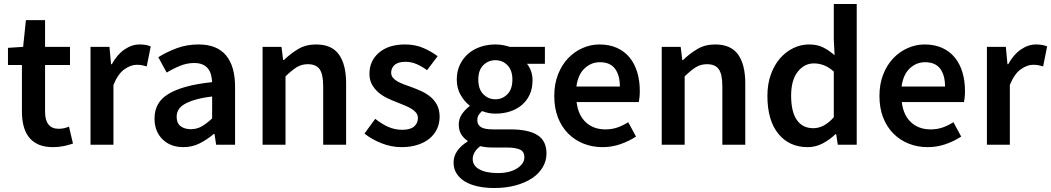

<svg xmlns="http://www.w3.org/2000/svg" viewBox="-20 -726 5272 963"><path d="M246 12Q203 12 173.5 -1Q144 -14 125.5 -37.5Q107 -61 98.5 -93.5Q90 -126 90 -166V-400H20V-486L96 -491L110 -625H206V-491H331V-400H206V-166Q206 -80 275 -80Q288 -80 301.5 -83Q315 -86 326 -91L346 -6Q326 1 300.5 6.5Q275 12 246 12Z M434 0V-491H529L537 -404H541Q567 -452 604 -477.5Q641 -503 680 -503Q715 -503 736 -493L716 -393Q703 -397 692 -399Q681 -401 665 -401Q636 -401 604 -378.5Q572 -356 549 -300V0Z M900 12Q835 12 795 -27.5Q755 -67 755 -132Q755 -171 771.5 -201.5Q788 -232 823.5 -254Q859 -276 913.5 -291Q968 -306 1044 -314Q1043 -333 1038.5 -350.5Q1034 -368 1023.5 -381.5Q1013 -395 996 -402.5Q979 -410 954 -410Q918 -410 883.5 -396Q849 -382 816 -362L774 -439Q815 -465 866 -484Q917 -503 976 -503Q1068 -503 1113.5 -448.5Q1159 -394 1159 -291V0H1064L1056 -54H1052Q1019 -26 981.5 -7Q944 12 900 12ZM937 -78Q967 -78 991.5 -92Q1016 -106 1044 -132V-242Q994 -236 960 -226Q926 -216 905 -203.5Q884 -191 875 -175Q866 -159 866 -141Q866 -108 886 -93Q906 -78 937 -78Z M1297 0V-491H1392L1400 -425H1404Q1437 -457 1475.5 -480Q1514 -503 1565 -503Q1644 -503 1680 -452.5Q1716 -402 1716 -308V0H1601V-293Q1601 -354 1583 -379Q1565 -404 1524 -404Q1492 -404 1467.5 -388.5Q1443 -373 1412 -343V0Z M1994 12Q1943 12 1893.5 -7.5Q1844 -27 1808 -56L1862 -130Q1895 -104 1927.5 -89.5Q1960 -75 1998 -75Q2038 -75 2057 -91.5Q2076 -108 2076 -134Q2076 -149 2067 -160.5Q2058 -172 2043 -181Q2028 -190 2009 -197.5Q1990 -205 1971 -213Q1947 -222 1922 -234Q1897 -246 1877.5 -263Q1858 -280 1845.5 -302.5Q1833 -325 1833 -356Q1833 -421 1881 -462Q1929 -503 2012 -503Q2063 -503 2104 -485Q2145 -467 2175 -444L2122 -374Q2096 -393 2069.5 -404.5Q2043 -416 2014 -416Q1977 -416 1959.5 -400.5Q1942 -385 1942 -362Q1942 -347 1950.5 -336.5Q1959 -326 1973 -318Q1987 -310 2005.5 -303Q2024 -296 2044 -289Q2069 -280 2094 -268.5Q2119 -257 2139.5 -240Q2160 -223 2172.5 -198.5Q2185 -174 2185 -140Q2185 -108 2172.5 -80.5Q2160 -53 2136 -32.5Q2112 -12 2076 0Q2040 12 1994 12Z M2459 217Q2415 217 2377.5 209Q2340 201 2313 185Q2286 169 2270.5 145Q2255 121 2255 89Q2255 58 2273 31.5Q2291 5 2325 -16V-20Q2306 -32 2293.5 -52Q2281 -72 2281 -102Q2281 -131 2297.5 -154.5Q2314 -178 2335 -193V-197Q2310 -216 2290.5 -249.5Q2271 -283 2271 -327Q2271 -369 2287 -402Q2303 -435 2329.5 -457.5Q2356 -480 2391 -491.5Q2426 -503 2465 -503Q2485 -503 2503.5 -499.5Q2522 -496 2537 -491H2713V-406H2623Q2635 -392 2643 -370.5Q2651 -349 2651 -323Q2651 -282 2636.5 -251Q2622 -220 2597 -199Q2572 -178 2538 -167Q2504 -156 2465 -156Q2449 -156 2432 -159Q2415 -162 2398 -169Q2387 -159 2380.5 -149Q2374 -139 2374 -122Q2374 -101 2391.5 -89Q2409 -77 2454 -77H2541Q2630 -77 2675.5 -48.5Q2721 -20 2721 44Q2721 80 2702.5 112Q2684 144 2650 167Q2616 190 2567.5 203.5Q2519 217 2459 217ZM2465 -228Q2500 -228 2525 -253.5Q2550 -279 2550 -327Q2550 -373 2525.5 -398.5Q2501 -424 2465 -424Q2429 -424 2404 -399Q2379 -374 2379 -327Q2379 -279 2404 -253.5Q2429 -228 2465 -228ZM2477 142Q2537 142 2573.5 118.5Q2610 95 2610 63Q2610 34 2587.5 24Q2565 14 2523 14H2456Q2416 14 2389 7Q2351 36 2351 72Q2351 105 2384.5 123.5Q2418 142 2477 142Z M3002 12Q2951 12 2907 -5.5Q2863 -23 2830 -56Q2797 -89 2778.5 -136.5Q2760 -184 2760 -245Q2760 -305 2779 -353Q2798 -401 2829.5 -434Q2861 -467 2902 -485Q2943 -503 2986 -503Q3036 -503 3074 -486Q3112 -469 3137.5 -438Q3163 -407 3176 -364Q3189 -321 3189 -270Q3189 -253 3187.5 -238Q3186 -223 3184 -214H2872Q2880 -148 2918.5 -112.5Q2957 -77 3017 -77Q3049 -77 3076.5 -86.5Q3104 -96 3131 -113L3170 -41Q3135 -18 3092 -3Q3049 12 3002 12ZM2871 -292H3089Q3089 -349 3064.5 -381.5Q3040 -414 2989 -414Q2945 -414 2912 -383Q2879 -352 2871 -292Z M3299 0V-491H3394L3402 -425H3406Q3439 -457 3477.5 -480Q3516 -503 3567 -503Q3646 -503 3682 -452.5Q3718 -402 3718 -308V0H3603V-293Q3603 -354 3585 -379Q3567 -404 3526 -404Q3494 -404 3469.5 -388.5Q3445 -373 3414 -343V0Z M4031 12Q3938 12 3883.5 -55.5Q3829 -123 3829 -245Q3829 -305 3846.5 -353Q3864 -401 3893 -434Q3922 -467 3959.5 -485Q3997 -503 4037 -503Q4079 -503 4108 -488.5Q4137 -474 4166 -449L4162 -528V-706H4277V0H4182L4174 -53H4170Q4143 -26 4107 -7Q4071 12 4031 12ZM4059 -83Q4114 -83 4162 -138V-367Q4136 -390 4111.5 -399Q4087 -408 4062 -408Q4014 -408 3981 -366Q3948 -324 3948 -246Q3948 -166 3976.5 -124.5Q4005 -83 4059 -83Z M4633 12Q4582 12 4538 -5.5Q4494 -23 4461 -56Q4428 -89 4409.5 -136.5Q4391 -184 4391 -245Q4391 -305 4410 -353Q4429 -401 4460.5 -434Q4492 -467 4533 -485Q4574 -503 4617 -503Q4667 -503 4705 -486Q4743 -469 4768.5 -438Q4794 -407 4807 -364Q4820 -321 4820 -270Q4820 -253 4818.5 -238Q4817 -223 4815 -214H4503Q4511 -148 4549.5 -112.5Q4588 -77 4648 -77Q4680 -77 4707.5 -86.5Q4735 -96 4762 -113L4801 -41Q4766 -18 4723 -3Q4680 12 4633 12ZM4502 -292H4720Q4720 -349 4695.5 -381.5Q4671 -414 4620 -414Q4576 -414 4543 -383Q4510 -352 4502 -292Z M4930 0V-491H5025L5033 -404H5037Q5063 -452 5100 -477.5Q5137 -503 5176 -503Q5211 -503 5232 -493L5212 -393Q5199 -397 5188 -399Q5177 -401 5161 -401Q5132 -401 5100 -378.5Q5068 -356 5045 -300V0Z"/></svg>

Font: Processing Sans Pro Semibold
Style: Regular
Weight: 600
Designer: Paul D. Hunt
Foundry: Adobe Systems Incorporated
Version: Version 2.020;PS 2.000;hotconv 1.0.86;makeotf.lib2.5.63406